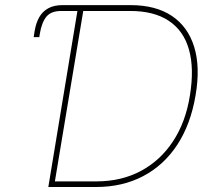

<svg xmlns="http://www.w3.org/2000/svg" viewBox="-20 -748 859 768"><path d="M114.7 -599.6 118.7 -625Q124 -656.2 137 -679.2Q149.9 -702.1 172.9 -714.8Q195.8 -727.5 230 -727.5H302.2L296.4 -704.1H227.1Q184.6 -704.6 165.5 -681.2Q146.5 -657.7 139.2 -612.3L137.2 -599.6ZM363.8 0H184.1L189 -22.5H367.7Q466.8 -22.9 544.4 -64.7Q622.1 -106.4 672.6 -183.6Q723.1 -260.7 739.7 -366.2Q757.3 -474.6 735.8 -550Q714.4 -625.5 654.8 -665Q595.2 -704.6 498.5 -704.1H301.3L305.2 -727.5H502.4Q603 -727.5 667.5 -684.3Q731.9 -641.1 756.8 -560.3Q781.7 -479.5 762.2 -366.2Q742.7 -250.5 689 -168.7Q635.3 -86.9 552.7 -43.5Q470.2 0 363.8 0ZM316.9 -727.5 195.8 0H173.3L293.5 -727.5Z"/></svg>

Font: Inter Tight Thin
Style: Italic
Weight: 250
Italic angle: -9.39999°
Designer: Rasmus Andersson
Foundry: rsms
Version: Version 3.004